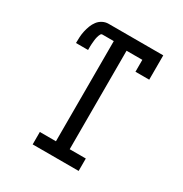

<svg xmlns="http://www.w3.org/2000/svg" viewBox="-171 -863 942 991"><g transform="rotate(30 300.0 -367.5)"><path d="M163 0V-74H259V-671H191Q185 -671 182 -666Q179 -661 177 -655.5Q175 -650 173.5 -644.5Q172 -639 171 -633Q170 -627 169.5 -621.5Q169 -616 168.5 -610.5Q168 -605 167.5 -599Q167 -593 167 -587.5Q167 -582 167 -576.5Q167 -571 167 -565H95Q95 -583 96 -601Q97 -619 101 -637Q105 -655 111.5 -672Q118 -689 129 -703.5Q140 -718 156.5 -726.5Q173 -735 191 -735H517V-590H435V-661H341V-74H437V0Z"/></g></svg>

Font: Iosevka Curly Slab Extended
Style: Regular
Weight: 400
Width: 7
Monospace: yes
Designer: Belleve Invis
Foundry: Belleve Invis
Version: Version 11.1.0; ttfautohint (v1.8.3)